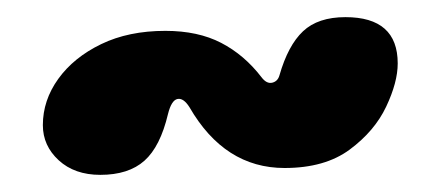

<svg xmlns="http://www.w3.org/2000/svg" viewBox="-20 -419 514 224"><path d="M173 -383Q211 -383 238 -369Q265 -355 285 -329Q291 -321 297.5 -322.5Q304 -324 306 -331Q316 -366 333.5 -382.5Q351 -399 383 -399Q444 -399 444 -345Q444 -323 430.5 -294.5Q417 -266 388 -244.5Q359 -223 312 -223Q242 -223 201 -294Q194 -305 187 -303.5Q180 -302 176 -286Q167 -248 148.5 -231.5Q130 -215 97 -215Q67 -215 48.5 -232Q30 -249 30 -273Q30 -302 48 -327Q66 -352 98 -367.5Q130 -383 173 -383Z"/></svg>

Font: DynaPuff Condensed
Style: Bold
Weight: 700
Width: 3
Designer: Toshi Omagari, Jennifer Daniel
Foundry: Google Fonts
Version: Version 2.000; ttfautohint (v1.8.4.7-5d5b)